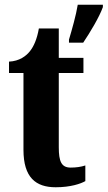

<svg xmlns="http://www.w3.org/2000/svg" viewBox="-20 -780 454 810"><path d="M271 -613V-600H331C360 -643 399 -708 414 -750V-760H308C301 -716 283 -653 271 -613ZM215 10C278 10 321 -5 340 -16V-82C322 -76 301 -73 278 -73C239 -73 228 -99 228 -159V-472H332V-536H228V-660H144C136 -614 122 -584 107 -565C91 -544 62 -522 18 -520V-472H79V-148C79 -31 131 10 215 10Z"/></svg>

Font: Noto Serif Hebrew ExtraCondensed ExtraBold
Style: Regular
Weight: 800
Width: 2
Designer: Monotype Design Team
Foundry: Monotype Imaging Inc.
Version: Version 2.004